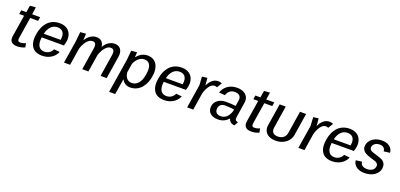

<svg xmlns="http://www.w3.org/2000/svg" viewBox="15 -1610 5794 2784"><g transform="rotate(20 2912.5 -218.0)"><path d="M45 -440H120L66.7 -106.7C65 -96.7 64.2 -87.5 64.2 -79.2C64.2 -14.2 109.2 11.7 176.7 11.7C226.7 11.7 267.5 -1.7 294.2 -15L281.7 -76.7C267.5 -68.3 233.3 -55.8 199.2 -55.8C174.2 -55.8 160.8 -64.2 160.8 -94.2C160.8 -101.7 161.7 -110 163.3 -120L214.2 -440H336.7L345.8 -500H221.7L239.2 -612.5L149.2 -605L132.5 -500H54.2Z M375 -238.3C371.7 -218.3 370 -197.5 370 -177.5C370 -79.2 413.3 15.8 561.7 15.8C693.3 15.8 766.7 -69.2 784.2 -123.3L695 -131.7C683.3 -95.8 639.2 -50.8 572.5 -50.8C500 -50.8 463.3 -100.8 463.3 -184.2C463.3 -199.2 464.2 -215 466.7 -232.5H809.2C816.7 -255 823.3 -277.5 826.7 -300C829.2 -313.3 830 -325.8 830 -339.2C830 -434.2 772.5 -515.8 645.8 -515.8C470 -515.8 397.5 -376.7 379.2 -261.7ZM477.5 -292.5C500.8 -390 555.8 -449.2 635 -449.2C698.3 -449.2 741.7 -413.3 741.7 -338.3C741.7 -326.7 740.8 -314.2 738.3 -300.8C738.3 -298.3 737.5 -295 737.5 -292.5Z M965.8 -495 951.7 -350 895.8 0H990L1032.5 -267.5C1059.2 -350 1113.3 -434.2 1179.2 -434.2C1210 -434.2 1234.2 -420 1234.2 -372.5C1234.2 -364.2 1233.3 -354.2 1231.7 -343.3L1177.5 0H1272.5L1315 -268.3C1341.7 -350.8 1395 -434.2 1460.8 -434.2C1491.7 -434.2 1516.7 -419.2 1516.7 -371.7C1516.7 -363.3 1515.8 -354.2 1514.2 -343.3L1460 0H1554.2L1609.2 -346.7C1610.8 -359.2 1612.5 -371.7 1612.5 -383.3C1612.5 -452.5 1578.3 -508.3 1497.5 -508.3C1420.8 -508.3 1366.7 -459.2 1330 -400C1325 -461.7 1290 -508.3 1215.8 -508.3C1139.2 -508.3 1085 -458.3 1048.3 -399.2L1053.3 -502.5Z M2170 -259.2C2173.3 -277.5 2175 -296.7 2175 -315.8C2175 -415 2130.8 -511.7 2000 -511.7C1930.8 -511.7 1875 -471.7 1835.8 -423.3L1840.8 -502.5L1753.3 -495L1739.2 -350L1655.8 175H1750L1788.3 -66.7C1812.5 -22.5 1852.5 11.7 1917.5 11.7C2073.3 11.7 2149.2 -125.8 2167.5 -240.8ZM1805.8 -179.2 1828.3 -320.8C1855.8 -385 1906.7 -442.5 1978.3 -442.5C2045 -442.5 2080.8 -397.5 2080.8 -315.8C2080.8 -298.3 2079.2 -280 2075.8 -259.2L2073.3 -240.8C2055 -123.3 1998.3 -57.5 1917.5 -57.5C1845.8 -57.5 1813.3 -115 1805.8 -179.2Z M2258.3 -238.3C2255 -218.3 2253.3 -197.5 2253.3 -177.5C2253.3 -79.2 2296.7 15.8 2445 15.8C2576.7 15.8 2650 -69.2 2667.5 -123.3L2578.3 -131.7C2566.7 -95.8 2522.5 -50.8 2455.8 -50.8C2383.3 -50.8 2346.7 -100.8 2346.7 -184.2C2346.7 -199.2 2347.5 -215 2350 -232.5H2692.5C2700 -255 2706.7 -277.5 2710 -300C2712.5 -313.3 2713.3 -325.8 2713.3 -339.2C2713.3 -434.2 2655.8 -515.8 2529.2 -515.8C2353.3 -515.8 2280.8 -376.7 2262.5 -261.7ZM2360.8 -292.5C2384.2 -390 2439.2 -449.2 2518.3 -449.2C2581.7 -449.2 2625 -413.3 2625 -338.3C2625 -326.7 2624.2 -314.2 2621.7 -300.8C2621.7 -298.3 2620.8 -295 2620.8 -292.5Z M2845 -493.3 2853.3 -362.5 2795.8 0H2890L2931.7 -265C2955 -348.3 3002.5 -430.8 3065 -430.8C3080.8 -430.8 3091.7 -426.7 3101.7 -420.8L3150 -499.2C3134.2 -506.7 3115.8 -511.7 3092.5 -511.7C3015 -511.7 2966.7 -452.5 2935.8 -387.5L2925.8 -502.5Z M3118.3 -144.2C3116.7 -134.2 3115.8 -125 3115.8 -115.8C3115.8 -36.7 3175 11.7 3275.8 11.7C3350 11.7 3401.7 -21.7 3437.5 -62.5C3445.8 -7.5 3495.8 7.5 3529.2 11.7L3562.5 -50C3529.2 -54.2 3516.7 -65.8 3516.7 -94.2C3516.7 -101.7 3517.5 -110 3519.2 -119.2L3555 -349.2C3556.7 -358.3 3557.5 -367.5 3557.5 -375.8C3557.5 -458.3 3492.5 -515.8 3381.7 -515.8C3255.8 -515.8 3180.8 -438.3 3157.5 -360.8L3250 -353.3C3268.3 -414.2 3313.3 -447.5 3370.8 -447.5C3425 -447.5 3465 -425 3465 -370C3465 -363.3 3464.2 -356.7 3463.3 -349.2L3450 -260.8C3410 -265 3356.7 -269.2 3302.5 -269.2C3190.8 -269.2 3128.3 -207.5 3118.3 -144.2ZM3445.8 -204.2 3440.8 -175C3420.8 -112.5 3378.3 -45.8 3296.7 -45.8C3249.2 -45.8 3208.3 -67.5 3208.3 -122.5C3208.3 -128.3 3209.2 -135.8 3210 -142.5C3217.5 -190 3259.2 -214.2 3299.2 -214.2C3357.5 -214.2 3410 -209.2 3445.8 -204.2Z M3657.5 -440H3732.5L3679.2 -106.7C3677.5 -96.7 3676.7 -87.5 3676.7 -79.2C3676.7 -14.2 3721.7 11.7 3789.2 11.7C3839.2 11.7 3880 -1.7 3906.7 -15L3894.2 -76.7C3880 -68.3 3845.8 -55.8 3811.7 -55.8C3786.7 -55.8 3773.3 -64.2 3773.3 -94.2C3773.3 -101.7 3774.2 -110 3775.8 -120L3826.7 -440H3949.2L3958.3 -500H3834.2L3851.7 -612.5L3761.7 -605L3745 -500H3666.7Z M3987.5 -155.8C3985.8 -146.7 3985 -137.5 3985 -129.2C3985 -45.8 4050 15.8 4164.2 15.8C4290 15.8 4380.8 -60 4395.8 -155.8L4450 -500H4355.8L4301.7 -155.8C4290 -84.2 4237.5 -52.5 4175 -52.5C4119.2 -52.5 4080 -77.5 4080 -133.3C4080 -140 4080 -147.5 4081.7 -155.8L4135.8 -500H4041.7Z M4561.7 -493.3 4570 -362.5 4512.5 0H4606.7L4648.3 -265C4671.7 -348.3 4719.2 -430.8 4781.7 -430.8C4797.5 -430.8 4808.3 -426.7 4818.3 -420.8L4866.7 -499.2C4850.8 -506.7 4832.5 -511.7 4809.2 -511.7C4731.7 -511.7 4683.3 -452.5 4652.5 -387.5L4642.5 -502.5Z M4850 -238.3C4846.7 -218.3 4845 -197.5 4845 -177.5C4845 -79.2 4888.3 15.8 5036.7 15.8C5168.3 15.8 5241.7 -69.2 5259.2 -123.3L5170 -131.7C5158.3 -95.8 5114.2 -50.8 5047.5 -50.8C4975 -50.8 4938.3 -100.8 4938.3 -184.2C4938.3 -199.2 4939.2 -215 4941.7 -232.5H5284.2C5291.7 -255 5298.3 -277.5 5301.7 -300C5304.2 -313.3 5305 -325.8 5305 -339.2C5305 -434.2 5247.5 -515.8 5120.8 -515.8C4945 -515.8 4872.5 -376.7 4854.2 -261.7ZM4952.5 -292.5C4975.8 -390 5030.8 -449.2 5110 -449.2C5173.3 -449.2 5216.7 -413.3 5216.7 -338.3C5216.7 -326.7 5215.8 -314.2 5213.3 -300.8C5213.3 -298.3 5212.5 -295 5212.5 -292.5Z M5355.8 -115.8C5357.5 -61.7 5404.2 15.8 5535 15.8C5659.2 15.8 5745 -49.2 5758.3 -133.3C5760 -142.5 5760 -150.8 5760 -159.2C5760 -227.5 5712.5 -256.7 5665.8 -271.7C5636.7 -280.8 5585 -296.7 5550.8 -308.3C5527.5 -316.7 5499.2 -332.5 5499.2 -364.2C5499.2 -366.7 5499.2 -370 5500 -373.3C5507.5 -420 5549.2 -449.2 5608.3 -449.2C5667.5 -449.2 5691.7 -411.7 5691.7 -375L5785.8 -387.5C5785 -440 5740.8 -515.8 5619.2 -515.8C5505.8 -515.8 5422.5 -453.3 5409.2 -370C5408.3 -362.5 5407.5 -355.8 5407.5 -349.2C5407.5 -285.8 5458.3 -255.8 5499.2 -240C5533.3 -226.7 5583.3 -211.7 5619.2 -200.8C5640 -194.2 5669.2 -178.3 5669.2 -142.5C5669.2 -138.3 5669.2 -134.2 5668.3 -130C5660.8 -82.5 5617.5 -50.8 5549.2 -50.8C5480 -50.8 5449.2 -90.8 5449.2 -127.5Z"/></g></svg>

Font: Boon Medium
Style: Italic
Weight: 500
Italic angle: -9°
Designer: Sungsit Sawaiwan
Foundry: FontUni
Version: Version 3.0